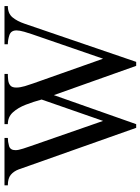

<svg xmlns="http://www.w3.org/2000/svg" viewBox="100 -740 653 894"><g transform="rotate(-90 427.0 -292.5)"><path d="M846.2 -598.6V-583Q812 -583 793.9 -561.5Q775.9 -540 763.7 -503.9L586.4 14.6H567.9L431.6 -368.7L296.4 14.6H279.3L103 -483.4Q94.2 -509.8 85.7 -532.5Q77.1 -555.2 60.8 -569.1Q44.4 -583 11.7 -583V-598.6H232.4V-583Q214.4 -583 194.8 -577.4Q175.3 -571.8 175.3 -547.4Q175.3 -533.7 182.6 -511.5Q189.9 -489.3 194.3 -476.6L311.5 -139.6L411.1 -425.8Q400.9 -463.4 387 -499.5Q373 -535.6 351.6 -559.3Q330.1 -583 296.4 -583V-598.6H530.3V-583Q515.6 -583 501 -581.3Q486.3 -579.6 476.6 -571.5Q466.8 -563.5 466.8 -543.9Q466.8 -525.9 473.4 -503.7Q480 -481.4 485.8 -465.8L601.1 -139.6L715.3 -470.7Q720.2 -484.4 726.6 -506.6Q732.9 -528.8 732.9 -542.5Q732.9 -568.4 711.2 -575.7Q689.5 -583 668.5 -583V-598.6Z"/></g></svg>

Font: Scheherazade New Rohingya
Style: Regular
Weight: 400
Designer: SIL International
Foundry: SIL International
Version: Version 3.000 ; LngRng